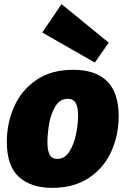

<svg xmlns="http://www.w3.org/2000/svg" viewBox="-20 -892 605 927"><path d="M553 -331Q553 -241 518 -162Q483 -83 410.5 -34Q338 15 232 15Q129 15 71 -38Q13 -91 13 -207Q13 -297 48 -376.5Q83 -456 155 -505.5Q227 -555 333 -555Q553 -555 553 -331ZM209 -205Q209 -166 219.5 -145.5Q230 -125 257 -125Q294 -125 316.5 -162.5Q339 -200 348 -248.5Q357 -297 357 -336Q357 -374 345.5 -394.5Q334 -415 307 -415Q269 -415 247 -378Q225 -341 217 -292.5Q209 -244 209 -205ZM184 -735 277 -872 505 -686 438 -590Z"/></svg>

Font: Bitter Pro Black
Style: Italic
Weight: 900
Italic angle: -9°
Designer: Sol Matas, and Bitter project Authors
Foundry: Sol Matas
Version: Version 1.010